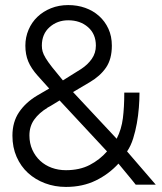

<svg xmlns="http://www.w3.org/2000/svg" viewBox="-20 -728 638 757"><path d="M215 -332Q203 -325 190.5 -317Q178 -309 166 -303H167Q134 -283 115 -256.5Q96 -230 96 -194Q96 -163 107.5 -137.5Q119 -112 138.5 -94Q158 -76 184 -66.5Q210 -57 240 -57Q294 -57 333.5 -77.5Q373 -98 402 -131ZM530 -363Q530 -335 527.5 -303.5Q525 -272 519.5 -241.5Q514 -211 505 -182Q496 -153 481 -131Q507 -100 537.5 -65.5Q568 -31 594 0H515L448 -84Q410 -42 358 -16.5Q306 9 240 9Q196 9 157.5 -5.5Q119 -20 90.5 -46Q62 -72 45.5 -109.5Q29 -147 29 -193Q29 -247 55 -285.5Q81 -324 126 -351Q139 -359 150 -365Q161 -371 174 -379L129 -429Q103 -458 91.5 -485.5Q80 -513 80 -548Q80 -581 92.5 -610.5Q105 -640 127.5 -661.5Q150 -683 181 -695.5Q212 -708 249 -708Q285 -708 316 -697Q347 -686 370.5 -665Q394 -644 407.5 -614.5Q421 -585 421 -548Q421 -495 398 -461.5Q375 -428 334 -404L268 -365L440 -181Q459 -218 464.5 -262Q470 -306 470 -363ZM358 -548Q358 -594 327 -621Q296 -648 249 -648Q206 -648 175.5 -621Q145 -594 145 -548Q145 -536 148 -525Q151 -514 160 -499Q169 -484 185.5 -463Q202 -442 228 -411L300 -456Q326 -473 342 -496Q358 -519 358 -548ZM523 -11 513 -3 442 -89 452 -97Z"/></svg>

Font: Marvel
Style: Bold
Weight: 700
Designer: Carolina Trebol
Foundry: Carolina Trebol
Version: Version 1.001